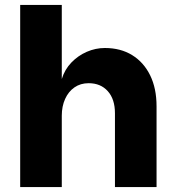

<svg xmlns="http://www.w3.org/2000/svg" viewBox="-20 -760 714 780"><path d="M62 0V-740H231V-439Q243 -478 270 -506Q297 -534 332.5 -549.5Q368 -565 406 -565Q470 -565 517 -536Q564 -507 590 -454Q616 -401 616 -328V0H447V-300Q447 -357 418 -389.5Q389 -422 340 -422Q307 -422 282.5 -405Q258 -388 244.5 -358Q231 -328 231 -290V0Z"/></svg>

Font: Parkinsans
Style: Bold
Weight: 700
Designer: Red Stone, Indian Type Foundry
Foundry: Indian Type Foundry
Version: Version 1.000